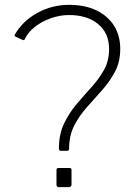

<svg xmlns="http://www.w3.org/2000/svg" viewBox="-20 -772 554 792"><path d="M275 -11Q275 0 262 0H223Q218 0 215.5 -2.5Q213 -5 213 -10V-70Q213 -79 220 -79H268Q275 -79 275 -71ZM44 -621Q41 -623 40.5 -625Q40 -627 41 -629Q73 -685 133.5 -718.5Q194 -752 265 -752Q330 -752 377 -729.5Q424 -707 450 -666.5Q476 -626 476 -570Q476 -517 454.5 -476.5Q433 -436 402 -401Q371 -366 339.5 -331Q308 -296 286.5 -254.5Q265 -213 265 -158Q265 -155 263 -152.5Q261 -150 258 -150H231Q223 -150 223 -159Q223 -218 244 -262Q265 -306 295.5 -342Q326 -378 357 -412Q388 -446 409 -483.5Q430 -521 430 -570Q430 -635 385 -672.5Q340 -710 265 -710Q227 -710 189 -696.5Q151 -683 122.5 -660Q94 -637 82 -610Q81 -608 79.5 -607Q78 -606 74 -607Z"/></svg>

Font: Libre Franklin Thin
Style: Regular
Weight: 100
Designer: Pablo Impallari, Rodrigo Fuenzalida, Nhung Nguyen
Foundry: Impallari Type
Version: Version 3.000